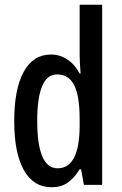

<svg xmlns="http://www.w3.org/2000/svg" viewBox="-20 -780 513 810"><path d="M198 10Q121 10 80.5 -62.5Q40 -135 40 -270Q40 -404 80 -477Q120 -550 195 -550Q232 -550 263.5 -529.5Q295 -509 316 -470H320Q318 -495 317 -514Q316 -533 316 -550V-760H411V0H334L322 -66H316Q293 -28 265 -9Q237 10 198 10ZM223 -70Q315 -70 316 -248V-278Q316 -375 293 -420.5Q270 -466 221 -466Q178 -466 157.5 -416Q137 -366 137 -270Q137 -70 223 -70Z"/></svg>

Font: Noto Sans Tamil ExtraCondensed Medium
Style: Regular
Weight: 500
Width: 2
Designer: Jelle Bosma - Monotype Design Team
Foundry: Monotype Imaging Inc.
Version: Version 2.004; ttfautohint (v1.8.4.7-5d5b)